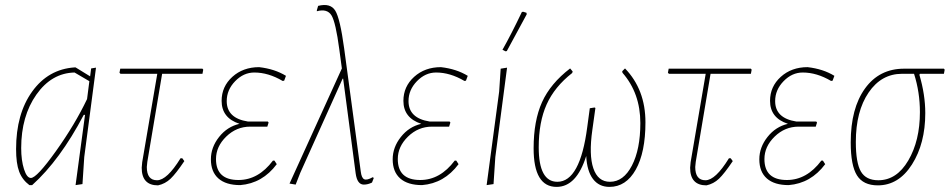

<svg xmlns="http://www.w3.org/2000/svg" viewBox="-20 -721 3724 752"><path d="M95 4Q67 -17 55 -49Q43 -81 43 -137Q43 -275 106 -362.5Q169 -450 272 -457H276L333 -422L337 -453L356 -456L310 -106L303 0L276 4L313 -271H308Q215 -94 106 4ZM63 -141Q63 -93 74 -58.5Q85 -24 101 -24Q124 -24 199 -129Q274 -234 321 -333L330 -403L272 -437Q182 -435 122.5 -350.5Q63 -266 63 -141Z M599 5Q535 5 535 -64L537 -86L596 -432H452L448 -436L451 -452H773L776 -448L773 -432H615L557 -87L555 -67Q555 -15 595 -15Q634 -15 687 -101H694L702 -90Q669 -41 648 -21Q627 -1 599 5Z M921 4Q865 4 835.5 -22Q806 -48 806 -97Q806 -144 838 -184.5Q870 -225 918 -236Q848 -259 848 -326Q848 -382 890 -420Q932 -458 995 -458Q1056 -451 1100 -424L1093 -405L1087 -404Q1031 -437 976 -437Q934 -437 901 -403Q868 -369 868 -325Q868 -258 951 -245H1029L1032 -241L1027 -225H960Q906 -225 866 -186Q826 -147 826 -98Q826 -16 914 -16Q992 -16 1049 -92H1055L1064 -78Q1008 -3 921 4Z M1138 2 1114 -2 1319 -453 1309 -527Q1295 -633 1278.5 -660.5Q1262 -688 1221 -677V-681L1226 -698Q1274 -710 1293 -679.5Q1312 -649 1328 -531L1393 -49Q1396 -24 1406.5 -19Q1417 -14 1440 -27L1444 -24L1437 -6Q1421 2 1405 2Q1379 2 1373 -42L1324 -413H1322L1156 -44Z M1633 4Q1577 4 1547.5 -22Q1518 -48 1518 -97Q1518 -144 1550 -184.5Q1582 -225 1630 -236Q1560 -259 1560 -326Q1560 -382 1602 -420Q1644 -458 1707 -458Q1768 -451 1812 -424L1805 -405L1799 -404Q1743 -437 1688 -437Q1646 -437 1613 -403Q1580 -369 1580 -325Q1580 -258 1663 -245H1741L1744 -241L1739 -225H1672Q1618 -225 1578 -186Q1538 -147 1538 -98Q1538 -16 1626 -16Q1704 -16 1761 -92H1767L1776 -78Q1720 -3 1633 4Z M2024 -674 2029 -675 2042 -671 2043 -665Q2020 -622 1965 -521L1960 -520L1948 -526Q1982 -586 2024 -674ZM1966 -456 1920 -106 1913 0 1886 4 1935 -362 1941 -452Z M2160 11Q2070 11 2070 -140Q2070 -248 2103 -321Q2136 -394 2213 -453L2223 -441L2221 -435Q2152 -381 2121 -312Q2090 -243 2090 -144Q2090 -9 2163 -9Q2252 -9 2280 -223L2290 -297L2309 -300L2312 -298L2300 -212Q2286 -114 2304 -61.5Q2322 -9 2369 -9Q2422 -9 2455 -72.5Q2488 -136 2488 -239Q2488 -356 2418 -436L2417 -442L2428 -453Q2508 -370 2508 -242Q2508 -124 2470 -56.5Q2432 11 2367 11Q2326 11 2302.5 -20Q2279 -51 2276 -110Q2238 11 2160 11Z M2747 5Q2683 5 2683 -64L2685 -86L2744 -432H2600L2596 -436L2599 -452H2921L2924 -448L2921 -432H2763L2705 -87L2703 -67Q2703 -15 2743 -15Q2782 -15 2835 -101H2842L2850 -90Q2817 -41 2796 -21Q2775 -1 2747 5Z M3069 4Q3013 4 2983.5 -22Q2954 -48 2954 -97Q2954 -144 2986 -184.5Q3018 -225 3066 -236Q2996 -259 2996 -326Q2996 -382 3038 -420Q3080 -458 3143 -458Q3204 -451 3248 -424L3241 -405L3235 -404Q3179 -437 3124 -437Q3082 -437 3049 -403Q3016 -369 3016 -325Q3016 -258 3099 -245H3177L3180 -241L3175 -225H3108Q3054 -225 3014 -186Q2974 -147 2974 -98Q2974 -16 3062 -16Q3140 -16 3197 -92H3203L3212 -78Q3156 -3 3069 4Z M3418 5Q3361 5 3336.5 -34Q3312 -73 3312 -163Q3312 -297 3368 -374.5Q3424 -452 3521 -452H3677L3680 -448L3677 -432H3583L3581 -428Q3604 -350 3604 -278Q3604 -159 3552 -77Q3500 5 3418 5ZM3420 -15Q3492 -15 3537.5 -92.5Q3583 -170 3583 -282Q3583 -360 3560 -432H3513Q3432 -432 3382 -358.5Q3332 -285 3332 -165Q3332 -83 3352 -49Q3372 -15 3420 -15Z"/></svg>

Font: Alegreya Sans SC Thin
Style: Italic
Weight: 100
Italic angle: -7°
Designer: Juan Pablo del Peral
Foundry: Huerta Tipografica
Version: Version 2.007